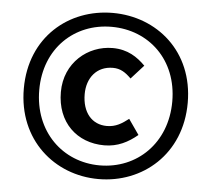

<svg xmlns="http://www.w3.org/2000/svg" viewBox="-53 -800 955 867"><g transform="rotate(5 424.5 -366.5)"><path d="M424 10C624 10 796 -135 796 -368C796 -601 624 -743 424 -743C225 -743 53 -602 53 -368C53 -135 225 10 424 10ZM424 -52C256 -52 123 -179 123 -368C123 -557 256 -680 424 -680C593 -680 726 -557 726 -368C726 -179 593 -52 424 -52ZM437 -144C498 -144 545 -169 587 -204L539 -273C509 -250 482 -232 441 -232C373 -232 329 -284 329 -367C329 -440 372 -496 446 -496C480 -496 503 -481 529 -455L586 -518C550 -554 506 -585 437 -585C325 -585 221 -500 221 -367C221 -229 313 -144 437 -144Z"/></g></svg>

Font: Noto Sans Japanese Bold
Style: Bold
Weight: 700
Designer: Ryoko NISHIZUKA (kana & ideographs); Paul D. Hunt (Latin, Greek & Cyrillic); Wenlong ZHANG (bopomofo); Sandoll Communica
Foundry: Adobe Systems Incorporated
Version: Version 1.000;PS 1;hotconv 1.0.78;makeotf.lib2.5.61930